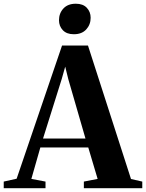

<svg xmlns="http://www.w3.org/2000/svg" viewBox="-60 -984 764 1004"><path d="M27 -49.5 264.5 -746H400L625 -48L684 -34.5V0H378.5V-34.5L450.5 -48.5L401.5 -213H151L104 -48.5L178 -34.5V0H-40.5V-34.5ZM387 -259.5 297 -570.5 281 -635.5 262.5 -570 165 -259.5ZM325.5 -805Q288.5 -805 268.5 -826.2Q248.5 -847.5 248.5 -878Q248.5 -914.5 271.5 -939.5Q294.5 -964.5 336 -964.5H337Q374 -964.5 394 -943.2Q414 -922 414 -891Q414 -855.5 391 -830.2Q368 -805 326.5 -805Z"/></svg>

Font: Merriweather 96pt
Style: Bold
Weight: 700
Version: Version 2.100